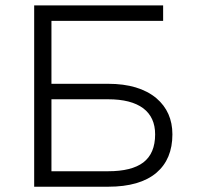

<svg xmlns="http://www.w3.org/2000/svg" viewBox="-20 -706 748 727"><path d="M174.8 -57.6V-330.1H389.6Q476.6 -330.1 522.5 -295.9Q567.4 -261.7 567.4 -197.3Q567.4 -125 522.5 -90.8Q478.5 -57.6 389.6 -57.6ZM109.4 1H389.6Q509.8 1 572.3 -51.8Q632.8 -103.5 632.8 -197.3Q632.8 -282.2 572.3 -334Q506.8 -388.7 389.6 -388.7H174.8V-627H597.7V-685.5H109.4Z"/></svg>

Font: Dotum
Style: Regular
Weight: 400
Version: Version 2.21